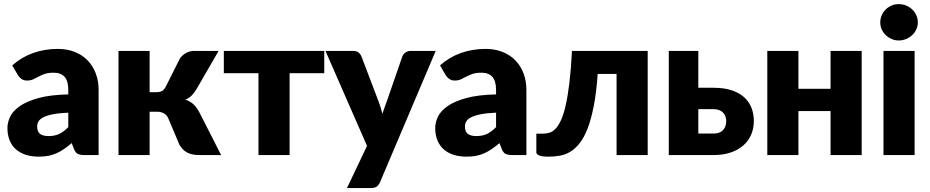

<svg xmlns="http://www.w3.org/2000/svg" viewBox="-20 -772 4630 956"><path d="M320 -211Q273.5 -209 243.5 -203Q213.5 -197 196 -188Q178.5 -179 171.8 -167.5Q165 -156 165 -142.5Q165 -116 179.5 -105.2Q194 -94.5 222 -94.5Q252 -94.5 274.5 -105Q297 -115.5 320 -139ZM41 -446.5Q88 -488 145.2 -508.2Q202.5 -528.5 268 -528.5Q315 -528.5 352.8 -513.2Q390.5 -498 416.8 -470.8Q443 -443.5 457 -406Q471 -368.5 471 -324V0H400Q378 0 366.8 -6Q355.5 -12 348 -31L337 -59.5Q317.5 -43 299.5 -30.5Q281.5 -18 262.2 -9.2Q243 -0.5 221.2 3.8Q199.5 8 173 8Q137.5 8 108.5 -1.2Q79.5 -10.5 59.2 -28.5Q39 -46.5 28 -73.2Q17 -100 17 -135Q17 -163 31 -191.8Q45 -220.5 79.5 -244.2Q114 -268 172.5 -284Q231 -300 320 -302V-324Q320 -369.5 301.2 -389.8Q282.5 -410 248 -410Q220.5 -410 203 -404Q185.5 -398 171.8 -390.5Q158 -383 145 -377Q132 -371 114 -371Q98 -371 87 -379Q76 -387 69 -398Z M875 -479.5Q886.5 -497 905.8 -507.8Q925 -518.5 946 -518.5H1068.5L959.5 -330Q947 -309 934 -296Q921 -283 902.5 -276Q928 -267.5 944 -252Q960 -236.5 972.5 -213L1081 0H974Q953.5 0 938.2 -3.2Q923 -6.5 911 -13Q899 -19.5 890 -29Q881 -38.5 873.5 -51L818.5 -181.5Q811 -199 796.8 -207.2Q782.5 -215.5 764 -215.5H725V0H570V-518.5H725V-313H757Q778 -313 788.2 -319.8Q798.5 -326.5 806.5 -342.5Z M1594.5 -407.5H1422V0H1267V-407.5H1094.5V-518.5H1594.5Z M2149.5 -518.5 1872.5 134.5Q1865.5 150 1855.5 157.2Q1845.5 164.5 1823.5 164.5H1707.5L1807.5 -45.5L1600.5 -518.5H1737.5Q1755.5 -518.5 1765.2 -510.5Q1775 -502.5 1779.5 -491.5L1864.5 -268Q1876.5 -237.5 1884 -205.5Q1889.5 -221.5 1895 -237.5Q1900.5 -253.5 1906.5 -269L1983.5 -491.5Q1988 -503 1999.5 -510.8Q2011 -518.5 2024.5 -518.5Z M2450 -211Q2403.5 -209 2373.5 -203Q2343.5 -197 2326 -188Q2308.5 -179 2301.8 -167.5Q2295 -156 2295 -142.5Q2295 -116 2309.5 -105.2Q2324 -94.5 2352 -94.5Q2382 -94.5 2404.5 -105Q2427 -115.5 2450 -139ZM2171 -446.5Q2218 -488 2275.2 -508.2Q2332.5 -528.5 2398 -528.5Q2445 -528.5 2482.8 -513.2Q2520.5 -498 2546.8 -470.8Q2573 -443.5 2587 -406Q2601 -368.5 2601 -324V0H2530Q2508 0 2496.8 -6Q2485.5 -12 2478 -31L2467 -59.5Q2447.5 -43 2429.5 -30.5Q2411.5 -18 2392.2 -9.2Q2373 -0.5 2351.2 3.8Q2329.5 8 2303 8Q2267.5 8 2238.5 -1.2Q2209.5 -10.5 2189.2 -28.5Q2169 -46.5 2158 -73.2Q2147 -100 2147 -135Q2147 -163 2161 -191.8Q2175 -220.5 2209.5 -244.2Q2244 -268 2302.5 -284Q2361 -300 2450 -302V-324Q2450 -369.5 2431.2 -389.8Q2412.5 -410 2378 -410Q2350.5 -410 2333 -404Q2315.5 -398 2301.8 -390.5Q2288 -383 2275 -377Q2262 -371 2244 -371Q2228 -371 2217 -379Q2206 -387 2199 -398Z M3205 0H3050V-404H2956Q2949.5 -311 2936.5 -244.5Q2923.5 -178 2905.8 -132.2Q2888 -86.5 2866 -58.8Q2844 -31 2819.2 -16.2Q2794.5 -1.5 2767.8 3.2Q2741 8 2713.5 8Q2679 8 2664.8 2.2Q2650.5 -3.5 2650.5 -13.5V-106.5H2683Q2699 -106.5 2714.5 -110.8Q2730 -115 2744.5 -129.2Q2759 -143.5 2772 -170.8Q2785 -198 2795.8 -243.8Q2806.5 -289.5 2814.8 -356.8Q2823 -424 2828 -518.5H3205Z M3533 -107Q3564 -107 3580 -124.2Q3596 -141.5 3596 -169.5Q3596 -181 3592.2 -191.8Q3588.5 -202.5 3580.8 -210.8Q3573 -219 3561 -223.8Q3549 -228.5 3533 -228.5H3457V-107ZM3532.5 -335Q3587 -335 3625.2 -321.8Q3663.5 -308.5 3687.5 -285.8Q3711.5 -263 3722.5 -233Q3733.5 -203 3733.5 -170Q3733.5 -132.5 3720 -101.2Q3706.5 -70 3680.8 -47.5Q3655 -25 3617.8 -12.5Q3580.5 0 3533.5 0H3310V-518.5H3457V-335Z M4270.5 -518.5V0H4115.5V-219H3955.5V0H3800.5V-518.5H3955.5V-330H4115.5V-518.5Z M4534 -518.5V0H4379V-518.5ZM4550 -660.5Q4550 -642 4542.5 -625.8Q4535 -609.5 4522 -597.2Q4509 -585 4491.8 -577.8Q4474.5 -570.5 4455 -570.5Q4436 -570.5 4419.5 -577.8Q4403 -585 4390.2 -597.2Q4377.5 -609.5 4370.2 -625.8Q4363 -642 4363 -660.5Q4363 -679.5 4370.2 -696Q4377.5 -712.5 4390.2 -725Q4403 -737.5 4419.5 -744.5Q4436 -751.5 4455 -751.5Q4474.5 -751.5 4491.8 -744.5Q4509 -737.5 4522 -725Q4535 -712.5 4542.5 -696Q4550 -679.5 4550 -660.5Z"/></svg>

Font: Lato 2
Style: Regular
Weight: 900
Designer: Lukasz Dziedzic with Adam Twardoch and Botio Nikoltchev
Foundry: tyPoland Lukasz Dziedzic
Version: Version 2.015; 2015-08-06; http://www.latofonts.com/